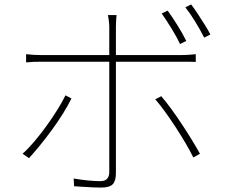

<svg xmlns="http://www.w3.org/2000/svg" viewBox="-20 -820 1040 868"><path d="M738 -772Q757 -746 781.5 -707Q806 -668 822 -635L794 -621Q780 -651 755.5 -691Q731 -731 711 -759ZM844 -800Q858 -782 874 -757.5Q890 -733 905.5 -708.5Q921 -684 931 -664L903 -650Q886 -684 863 -721.5Q840 -759 818 -787ZM507 -752Q506 -745 505.5 -735.5Q505 -726 504.5 -716Q504 -706 504 -697Q504 -674 504 -641.5Q504 -609 504 -578.5Q504 -548 504 -528Q504 -508 504 -468Q504 -428 504 -377.5Q504 -327 504 -274Q504 -221 504 -172.5Q504 -124 504 -88Q504 -52 504 -37Q504 -2 489.5 13Q475 28 437 28Q422 28 399 27Q376 26 353.5 24.5Q331 23 315 22L313 -13Q347 -7 379.5 -4Q412 -1 433 -1Q454 -1 464 -11.5Q474 -22 474 -42Q474 -60 474 -99Q474 -138 474 -188.5Q474 -239 474 -293.5Q474 -348 474 -397Q474 -446 474 -481Q474 -516 474 -528Q474 -545 474 -576.5Q474 -608 474 -641.5Q474 -675 474 -697Q474 -711 472 -727Q470 -743 468 -752ZM98 -575Q118 -573 132.5 -572Q147 -571 171 -571Q183 -571 220.5 -571Q258 -571 312 -571Q366 -571 427.5 -571Q489 -571 550.5 -571Q612 -571 665 -571Q718 -571 754 -571Q790 -571 800 -571Q814 -571 831 -572Q848 -573 865 -575V-540Q849 -541 833 -541Q817 -541 801 -541Q791 -541 755 -541Q719 -541 666 -541Q613 -541 551.5 -541Q490 -541 428.5 -541Q367 -541 313 -541Q259 -541 221.5 -541Q184 -541 172 -541Q149 -541 133 -540.5Q117 -540 98 -538ZM303 -375Q288 -344 265 -307Q242 -270 214.5 -232.5Q187 -195 160 -162Q133 -129 111 -105L82 -125Q107 -147 135 -180Q163 -213 190 -250.5Q217 -288 239.5 -324Q262 -360 276 -389ZM709 -385Q730 -361 754 -328Q778 -295 802.5 -258Q827 -221 848 -186.5Q869 -152 884 -125L854 -108Q841 -135 820.5 -170Q800 -205 776 -242Q752 -279 727.5 -313Q703 -347 682 -371Z"/></svg>

Font: Noto Sans TC Thin
Style: Regular
Weight: 100
Designer: Ryoko NISHIZUKA 西塚涼子 (kana, bopomofo & ideographs); Paul D. Hunt (Latin, Greek & Cyrillic); Sandoll Communications 산돌커뮤니
Foundry: Adobe
Version: Version 2.004-H2;hotconv 1.0.118;makeotfexe 2.5.65603